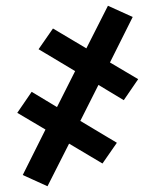

<svg xmlns="http://www.w3.org/2000/svg" viewBox="-20 -496 540 667"><path d="M145 151 59 112 138 -46 40 -104 90 -177 178 -124 241 -249 114 -325 164 -397 280 -328 355 -476 441 -437 362 -279 460 -221 410 -148 322 -201 259 -76 386 0 336 72 220 3Z"/></svg>

Font: Iosevka Slab Semibold
Style: Regular
Weight: 600
Monospace: yes
Designer: Belleve Invis
Foundry: Belleve Invis
Version: Version 11.1.1; ttfautohint (v1.8.3)